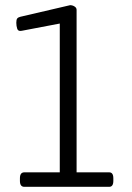

<svg xmlns="http://www.w3.org/2000/svg" viewBox="-20 -722 510 742"><path d="M74 0Q57 0 57 -23V-33Q57 -56 74 -56H211V-631L64 -603Q50 -600 46.5 -611Q43 -622 43 -634Q43 -646 46.5 -650.5Q50 -655 58 -657L251 -702Q260 -702 268 -697Q276 -692 276 -684V-56H402Q418 -56 418 -33V-23Q418 0 402 0Z"/></svg>

Font: Asap Condensed Light
Style: Regular
Weight: 300
Width: 3
Designer: Pablo Cosgaya
Foundry: Omnibus-Type
Version: Version 3.001; ttfautohint (v1.8.4.7-5d5b)